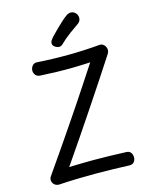

<svg xmlns="http://www.w3.org/2000/svg" viewBox="-148 -1115 948 1220"><g transform="rotate(-15 326.5 -505.5)"><path d="M149 -687Q129 -688 118.5 -700.5Q108 -713 108 -730Q109 -749 120 -762Q131 -775 150 -774Q256 -767 360 -768Q464 -769 564 -778Q575 -779 584.5 -773Q594 -767 600 -756.5Q606 -746 606 -733.5Q606 -721 598 -708Q553 -639 503 -563Q453 -487 399 -406.5Q345 -326 289 -243Q233 -160 176 -78Q204 -79 231 -79.5Q258 -80 285 -80.5Q312 -81 339 -81Q392 -81 445 -79.5Q498 -78 550 -76Q570 -76 580 -63Q590 -50 590 -30Q589 -12 579 -0.5Q569 11 549 11Q494 9 440.5 7.5Q387 6 332 6Q271 6 209 7.5Q147 9 85 13Q68 13 56 3Q44 -7 41.5 -22.5Q39 -38 48 -51Q100 -126 138.5 -181.5Q177 -237 207.5 -282Q238 -327 266 -368Q294 -409 324 -454Q354 -499 391 -555Q428 -611 477 -686Q420 -683 364.5 -682Q309 -681 255.5 -682.5Q202 -684 149 -687ZM313 -832Q299 -832 285 -842Q271 -852 271 -866Q271 -876 277 -885Q283 -894 290 -902Q308 -921 329.5 -942.5Q351 -964 372 -983Q393 -1002 407 -1012Q416 -1019 424.5 -1021.5Q433 -1024 440 -1024Q452 -1024 462 -1017Q472 -1010 477.5 -1000Q483 -990 483 -978Q483 -955 462 -941Q441 -927 403.5 -899.5Q366 -872 337 -843Q326 -832 313 -832Z"/></g></svg>

Font: Playpen Sans Deva
Style: Regular
Weight: 400
Designer: Pooja Saxena, Gunjan Panchal, Laura Meseguer, Veronika Burian, José Scaglione
Foundry: TypeTogether
Version: Version 2.000